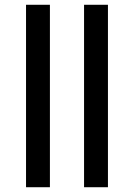

<svg xmlns="http://www.w3.org/2000/svg" viewBox="-20 -784 561 804"><path d="M89 0V-764H189V0ZM332 0V-764H432V0Z"/></svg>

Font: Avrile Sans Condensed SemiBold
Style: Regular
Weight: 600
Width: 3
Designer: Monotype Design Team
Foundry: Monotype Imaging Inc.
Version: Version 2.001;September 10, 2019;FontCreator 11.5.0.2425 64-